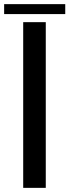

<svg xmlns="http://www.w3.org/2000/svg" viewBox="-66 -907 335 927"><path d="M46 0V-800H155V0ZM-46 -839V-887H249V-839Z"/></svg>

Font: Big Shoulders Display
Style: Bold
Weight: 700
Designer: Patric King
Foundry: XO Type Co
Version: Version 1.000; ttfautohint (v1.8.2)